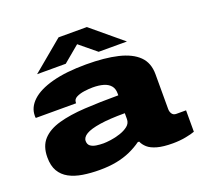

<svg xmlns="http://www.w3.org/2000/svg" viewBox="-127 -867 1063 1020"><g transform="rotate(-20 404.0 -356.5)"><path d="M270 12Q219 12 175 5Q131 -2 98.5 -19.5Q66 -37 48 -67.5Q30 -98 30 -146Q30 -209 63.5 -245.5Q97 -282 159 -299.5Q221 -317 306.5 -322Q392 -327 497 -327V-338Q497 -365 483 -381.5Q469 -398 443.5 -405.5Q418 -413 383 -413Q362 -413 336 -409.5Q310 -406 291 -396.5Q272 -387 272 -368V-364H44Q43 -368 43 -370.5Q43 -373 43 -377Q43 -424 82.5 -461Q122 -498 200 -519Q278 -540 392 -540Q497 -540 570.5 -522.5Q644 -505 682.5 -467Q721 -429 721 -365V-168Q721 -152 729 -140.5Q737 -129 753 -129H808V-8Q790 -1 755.5 5.5Q721 12 683 12Q629 12 595 2.5Q561 -7 543 -23Q525 -39 517 -58H509Q480 -37 444.5 -21Q409 -5 366 3.5Q323 12 270 12ZM337 -114Q352 -114 378 -117.5Q404 -121 431.5 -130Q459 -139 478 -154Q497 -169 497 -193V-226Q410 -226 355.5 -217.5Q301 -209 276 -194Q251 -179 251 -158Q251 -139 263.5 -129.5Q276 -120 296 -117Q316 -114 337 -114ZM130 -580 304 -725H464L638 -580H478L349 -686H419L292 -580Z"/></g></svg>

Font: Archivo SemiBold Expanded Black
Style: Regular
Weight: 900
Width: 7
Version: Version 2.001